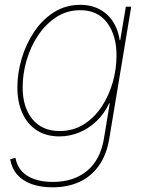

<svg xmlns="http://www.w3.org/2000/svg" viewBox="-20 -569 615 803"><path d="M199.7 214.4Q151.4 214.4 113.8 201.4Q76.2 188.5 52.7 162.1Q29.3 135.7 22.5 97.2L44.4 90.8Q50.8 125 71.3 147.2Q91.8 169.4 124.8 180.7Q157.7 191.9 200.7 191.9Q288.1 191.9 344.2 145.5Q400.4 99.1 415 8.8L439 -136.7H436.5Q415.5 -92.3 382.6 -61.3Q349.6 -30.3 309.8 -14.4Q270 1.5 228.5 1.5Q173.3 1.5 134 -23.9Q94.7 -49.3 73.7 -95.5Q52.7 -141.6 52.7 -203.6Q52.7 -263.7 70.8 -324.5Q88.9 -385.3 123 -436.3Q157.2 -487.3 206.1 -518.1Q254.9 -548.8 316.4 -548.8Q350.1 -548.8 378.2 -538.3Q406.2 -527.8 427.5 -508.3Q448.7 -488.8 462.2 -461.7Q475.6 -434.6 480.5 -401.4H482.9L506.3 -541H528.8L437 10.7Q426.3 77.1 394.3 122.8Q362.3 168.5 313 191.4Q263.7 214.4 199.7 214.4ZM229 -21Q286.1 -21 330.3 -48.8Q374.5 -76.7 405 -122.6Q435.5 -168.5 451.4 -224.4Q467.3 -280.3 467.3 -337.4Q467.3 -421.4 428 -473.9Q388.7 -526.4 315.9 -526.4Q260.3 -526.4 215.8 -497.6Q171.4 -468.8 139.6 -421.4Q107.9 -374 91.3 -317.1Q74.7 -260.3 74.7 -204.1Q74.7 -120.1 115.5 -70.6Q156.2 -21 229 -21Z"/></svg>

Font: Inter 17pt Thin
Style: Italic
Weight: 250
Italic angle: -9.3988°
Version: Version 4.001;git-66647c0bb